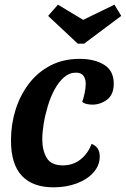

<svg xmlns="http://www.w3.org/2000/svg" viewBox="-20 -782 539 822"><path d="M209 20Q120 20 73.5 -29.5Q27 -79 27 -181Q27 -248 46 -310Q65 -372 102.5 -422Q140 -472 195 -501Q250 -530 321 -530Q385 -530 426 -504.5Q467 -479 467 -424Q467 -377 438.5 -355.5Q410 -334 375 -334Q365 -334 352.5 -336.5Q340 -339 332 -346Q338 -362 342.5 -384Q347 -406 347 -423Q347 -445 337 -458Q327 -471 305 -471Q277 -471 254 -451Q231 -431 213.5 -398.5Q196 -366 184.5 -327.5Q173 -289 167 -252Q161 -215 161 -186Q161 -138 180 -106Q199 -74 249 -74Q293 -74 325 -99.5Q357 -125 372 -166Q407 -153 407 -112Q407 -74 380.5 -44Q354 -14 309 3Q264 20 209 20ZM313 -595 186 -714 228 -762 336 -697 470 -762 499 -714 340 -595Z"/></svg>

Font: Sansita Swashed Medium
Style: Regular
Weight: 500
Designer: Pablo Cosgaya
Foundry: Omnibus-Type
Version: Version 1.003; ttfautohint (v1.8.3)